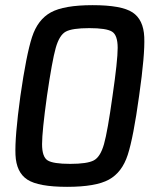

<svg xmlns="http://www.w3.org/2000/svg" viewBox="-20 -716 618 744"><path d="M59 -344Q82 -504 104 -572Q126 -640 177 -668Q228 -696 339 -696Q451 -696 493.5 -668Q536 -640 539 -572.5Q542 -505 519 -344Q497 -184 475 -116Q453 -48 402 -20Q351 8 240 8Q129 8 86 -20Q43 -48 40 -116Q37 -184 59 -344ZM416 -344Q436 -481 436 -530.5Q436 -580 414 -593.5Q392 -607 326 -607Q260 -607 235 -593.5Q210 -580 196 -530.5Q182 -481 162 -344Q143 -207 143 -157.5Q143 -108 164.5 -94.5Q186 -81 252 -81Q318 -81 343.5 -94.5Q369 -108 383 -157.5Q397 -207 416 -344Z"/></svg>

Font: Assailand Medium
Style: Italic
Weight: 500
Italic angle: -8°
Designer: Hector Gatti with collaboration of the Omnibus-Type team
Foundry: Omnibus-Type
Version: Version 0.072;October 19, 2019;FontCreator 12.0.0.2547 64-bi